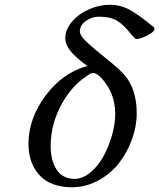

<svg xmlns="http://www.w3.org/2000/svg" viewBox="-20 -771 666 803"><path d="M345.2 -495.1Q292 -533.7 272.5 -560.5Q252.9 -587.4 252.9 -609.9Q252.9 -647.5 281.5 -680.7Q310.1 -713.9 353 -732.4Q396 -751 439 -751Q483.4 -751 521.2 -730.7Q559.1 -710.4 622.1 -658.2Q626 -655.8 626 -649.9Q625.5 -637.7 596.4 -622.8Q567.4 -607.9 550.8 -607.9Q546.9 -607.9 544.9 -609.9Q536.1 -618.7 522.2 -635.3Q508.3 -651.9 499 -661.1Q489.7 -670.4 474.9 -680.9Q460 -691.4 439.5 -696.3Q418.9 -701.2 392.1 -701.2Q363.8 -701.2 338.9 -683.1Q314 -665 314 -640.1Q314 -621.6 345.2 -592.8Q376.5 -564 426 -524.7Q475.6 -485.4 500 -458Q551.8 -398.9 551.8 -296.9Q551.8 -242.2 531.5 -187Q511.2 -131.8 476.6 -87.6Q441.9 -43.5 389.9 -15.6Q337.9 12.2 279.8 12.2H277.8Q188.5 10.7 143.8 -39.8Q99.1 -90.3 99.1 -168.9Q99.1 -274.9 170.4 -370.8Q241.7 -466.8 345.2 -495.1ZM292 -22.9Q325.7 -22.9 357.9 -49.6Q390.1 -76.2 412.4 -116.7Q434.6 -157.2 448.2 -204.8Q461.9 -252.4 461.9 -294.9Q461.9 -384.3 400.9 -448.2Q400.4 -448.2 396.2 -451.9Q392.1 -455.6 388.7 -458.3Q385.3 -460.9 379.6 -463.4Q374 -465.8 369.1 -465.8Q362.3 -465.8 357.9 -462.9Q283.2 -418.9 237.5 -335Q191.9 -251 191.9 -161.1Q191.9 -99.1 217.3 -61Q242.7 -22.9 292 -22.9Z"/></svg>

Font: Linguistics Pro
Style: Italic
Weight: 400
Italic angle: -12°
Designer: Stefan Peev, Context Ltd
Foundry: Stefan Peev, Context Ltd
Version: Version 001.000